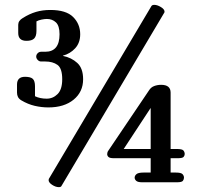

<svg xmlns="http://www.w3.org/2000/svg" viewBox="-20 -750 840 790"><path d="M603 -725Q606 -730 615 -730Q627 -730 642 -721Q657 -712 657 -702Q657 -699 656 -698L233 15Q231 20 222 20Q209 20 194.5 10.5Q180 1 180 -9Q180 -12 181 -14ZM83 -434Q106 -434 115 -425.5Q124 -417 124 -395V-354Q145 -344 172 -344Q198 -344 217 -363Q236 -382 236 -424Q236 -469 216.5 -483Q197 -497 166 -497H149Q141 -497 135 -503.5Q129 -510 129 -517Q129 -525 135 -531Q141 -537 149 -537H166Q225 -537 225 -609Q225 -644 210 -658Q195 -672 173 -672Q164 -672 151.5 -669.5Q139 -667 130 -662V-623Q130 -601 120.5 -591.5Q111 -582 89 -582Q55 -582 55 -614V-648Q55 -665 74 -676Q101 -693 128 -701Q155 -709 187 -709Q252 -709 281 -680Q310 -651 310 -609Q310 -574 289.5 -551.5Q269 -529 239 -521V-520Q274 -513 298 -491Q322 -469 322 -424Q322 -372 283 -340Q244 -308 179 -308Q151 -308 123 -314.5Q95 -321 68 -337Q58 -343 54 -351Q50 -359 50 -369V-402Q50 -434 83 -434ZM600 -40V-99H449Q432 -99 426.5 -104Q421 -109 421 -116Q421 -118 422 -122.5Q423 -127 427 -132L593 -378Q601 -391 614.5 -396Q628 -401 643 -401Q682 -401 682 -369V-137H707Q730 -137 735 -130.5Q740 -124 740 -116Q740 -110 735.5 -104.5Q731 -99 711 -99H682V-40H703Q725 -40 731 -33.5Q737 -27 737 -19Q737 -12 732.5 -6Q728 0 708 0H565Q547 0 540.5 -6Q534 -12 534 -19Q534 -27 541.5 -33.5Q549 -40 571 -40ZM600 -306 489 -137H600Z"/></svg>

Font: Marmelad
Style: Regular
Weight: 400
Designer: Manvel Shmavonyan
Foundry: Cyreal
Version: Version 1.110; ttfautohint (v1.8.4.7-5d5b)